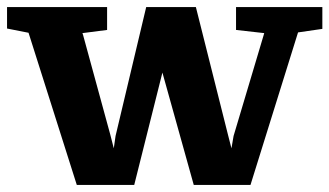

<svg xmlns="http://www.w3.org/2000/svg" viewBox="-42 -517 935 545"><path d="M176 8 39 -424 -22 -436V-497H262V-432L192 -423L194 -417L271 -135L281 -96L286 -131L373 -497H514L605 -135L615 -96L621 -131L706 -416L708 -423L628 -432V-497H873V-435L804 -425L669 8H508L419 -311L339 8Z"/></svg>

Font: Faustina ExtraBold
Style: Regular
Weight: 800
Designer: Alfonso Garcia
Foundry: http://www.omnibus-type.com
Version: Version 1.200